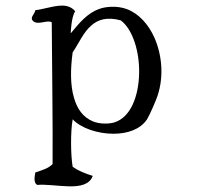

<svg xmlns="http://www.w3.org/2000/svg" viewBox="-20 -486 695 679"><path d="M537 -147C560 -215 553 -292 526 -353C505 -400 471 -438 428 -454C411 -460 392 -463 372 -462C356 -461 343 -459 330 -454C288 -439 260 -404 230 -368C230 -368 232 -427 246 -446C243 -449 241 -452 238 -454C209 -477 169 -462 128 -454C120 -452 113 -451 105 -450C103 -435 82 -423 99 -410C116 -397 149 -417 163 -407C164 -251 167 -42 166 94C151 110 128 116 105 124C104 132 96 160 112 168C140 165 184 172 223 173C263 174 297 167 308 136C282 128 257 118 237 104C230 64 229 -20 237 -64C266 -33 325 -13 381 -13C430 -13 476 -28 500 -64C509 -78 533 -134 537 -147ZM472 -225C470 -147 443 -71 384 -53C367 -48 334 -46 308 -57C273 -72 253 -101 242 -139C228 -185 229 -243 237 -301C258 -331 274 -371 303 -396C327 -417 358 -427 407 -414C450 -382 474 -302 472 -225Z"/></svg>

Font: Yuji Syuku Std R
Style: Regular
Weight: 400
Designer: Kataoka Yuji
Foundry: Kinuta Font Factory
Version: Version 3.000;hotconv 1.0.111;makeotfexe 2.5.65597